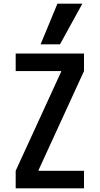

<svg xmlns="http://www.w3.org/2000/svg" viewBox="-20 -1020 540 1040"><path d="M65 0V-95L311 -631V-635H65V-730H435V-635L189 -99V-95H435V0ZM305 -780H200L291 -1000H426Z"/></svg>

Font: M PLUS 1 Code Medium
Style: Regular
Weight: 500
Designer: Coji Morishita
Foundry: UNDERFOREST DESIGN
Version: Version 1.002